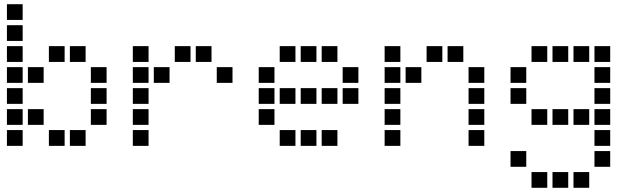

<svg xmlns="http://www.w3.org/2000/svg" viewBox="-20 -708 3040 915"><path d="M14 -688Q13 -688 13 -688Q13 -688 13 -687V-614Q13 -613 13 -613Q13 -613 14 -613H87Q88 -613 88 -613Q88 -613 88 -614V-687Q88 -688 88 -688Q88 -688 87 -688ZM14 -588Q13 -588 13 -588Q13 -588 13 -587V-514Q13 -513 13 -513Q13 -513 14 -513H87Q88 -513 88 -513Q88 -513 88 -514V-587Q88 -588 88 -588Q88 -588 87 -588ZM14 -488Q13 -488 13 -488Q13 -488 13 -487V-414Q13 -413 13 -413Q13 -413 14 -413H87Q88 -413 88 -413Q88 -413 88 -414V-487Q88 -488 88 -488Q88 -488 87 -488ZM214 -488Q213 -488 213 -488Q213 -488 213 -487V-414Q213 -413 213 -413Q213 -413 214 -413H287Q288 -413 288 -413Q288 -413 288 -414V-487Q288 -488 288 -488Q288 -488 287 -488ZM314 -488Q313 -488 313 -488Q313 -488 313 -487V-414Q313 -413 313 -413Q313 -413 314 -413H387Q388 -413 388 -413Q388 -413 388 -414V-487Q388 -488 388 -488Q388 -488 387 -488ZM14 -388Q13 -388 13 -388Q13 -388 13 -387V-314Q13 -313 13 -313Q13 -313 14 -313H87Q88 -313 88 -313Q88 -313 88 -314V-387Q88 -388 88 -388Q88 -388 87 -388ZM114 -388Q113 -388 113 -388Q113 -388 113 -387V-314Q113 -313 113 -313Q113 -313 114 -313H187Q188 -313 188 -313Q188 -313 188 -314V-387Q188 -388 188 -388Q188 -388 187 -388ZM414 -388Q413 -388 413 -388Q413 -388 413 -387V-314Q413 -313 413 -313Q413 -313 414 -313H487Q488 -313 488 -313Q488 -313 488 -314V-387Q488 -388 488 -388Q488 -388 487 -388ZM14 -288Q13 -288 13 -288Q13 -288 13 -287V-214Q13 -213 13 -213Q13 -213 14 -213H87Q88 -213 88 -213Q88 -213 88 -214V-287Q88 -288 88 -288Q88 -288 87 -288ZM414 -288Q413 -288 413 -288Q413 -288 413 -287V-214Q413 -213 413 -213Q413 -213 414 -213H487Q488 -213 488 -213Q488 -213 488 -214V-287Q488 -288 488 -288Q488 -288 487 -288ZM14 -188Q13 -188 13 -188Q13 -188 13 -187V-114Q13 -113 13 -113Q13 -113 14 -113H87Q88 -113 88 -113Q88 -113 88 -114V-187Q88 -188 88 -188Q88 -188 87 -188ZM114 -188Q113 -188 113 -188Q113 -188 113 -187V-114Q113 -113 113 -113Q113 -113 114 -113H187Q188 -113 188 -113Q188 -113 188 -114V-187Q188 -188 188 -188Q188 -188 187 -188ZM414 -188Q413 -188 413 -188Q413 -188 413 -187V-114Q413 -113 413 -113Q413 -113 414 -113H487Q488 -113 488 -113Q488 -113 488 -114V-187Q488 -188 488 -188Q488 -188 487 -188ZM14 -88Q13 -88 13 -88Q13 -88 13 -87V-14Q13 -13 13 -13Q13 -13 14 -13H87Q88 -13 88 -13Q88 -13 88 -14V-87Q88 -88 88 -88Q88 -88 87 -88ZM214 -88Q213 -88 213 -88Q213 -88 213 -87V-14Q213 -13 213 -13Q213 -13 214 -13H287Q288 -13 288 -13Q288 -13 288 -14V-87Q288 -88 288 -88Q288 -88 287 -88ZM314 -88Q313 -88 313 -88Q313 -88 313 -87V-14Q313 -13 313 -13Q313 -13 314 -13H387Q388 -13 388 -13Q388 -13 388 -14V-87Q388 -88 388 -88Q388 -88 387 -88Z M614 -488Q613 -488 613 -488Q613 -488 613 -487V-414Q613 -413 613 -413Q613 -413 614 -413H687Q688 -413 688 -413Q688 -413 688 -414V-487Q688 -488 688 -488Q688 -488 687 -488ZM814 -488Q813 -488 813 -488Q813 -488 813 -487V-414Q813 -413 813 -413Q813 -413 814 -413H887Q888 -413 888 -413Q888 -413 888 -414V-487Q888 -488 888 -488Q888 -488 887 -488ZM914 -488Q913 -488 913 -488Q913 -488 913 -487V-414Q913 -413 913 -413Q913 -413 914 -413H987Q988 -413 988 -413Q988 -413 988 -414V-487Q988 -488 988 -488Q988 -488 987 -488ZM614 -388Q613 -388 613 -388Q613 -388 613 -387V-314Q613 -313 613 -313Q613 -313 614 -313H687Q688 -313 688 -313Q688 -313 688 -314V-387Q688 -388 688 -388Q688 -388 687 -388ZM714 -388Q713 -388 713 -388Q713 -388 713 -387V-314Q713 -313 713 -313Q713 -313 714 -313H787Q788 -313 788 -313Q788 -313 788 -314V-387Q788 -388 788 -388Q788 -388 787 -388ZM1014 -388Q1013 -388 1013 -388Q1013 -388 1013 -387V-314Q1013 -313 1013 -313Q1013 -313 1014 -313H1087Q1088 -313 1088 -313Q1088 -313 1088 -314V-387Q1088 -388 1088 -388Q1088 -388 1087 -388ZM614 -288Q613 -288 613 -288Q613 -288 613 -287V-214Q613 -213 613 -213Q613 -213 614 -213H687Q688 -213 688 -213Q688 -213 688 -214V-287Q688 -288 688 -288Q688 -288 687 -288ZM614 -188Q613 -188 613 -188Q613 -188 613 -187V-114Q613 -113 613 -113Q613 -113 614 -113H687Q688 -113 688 -113Q688 -113 688 -114V-187Q688 -188 688 -188Q688 -188 687 -188ZM614 -88Q613 -88 613 -88Q613 -88 613 -87V-14Q613 -13 613 -13Q613 -13 614 -13H687Q688 -13 688 -13Q688 -13 688 -14V-87Q688 -88 688 -88Q688 -88 687 -88Z M1314 -488Q1313 -488 1313 -488Q1313 -488 1313 -487V-414Q1313 -413 1313 -413Q1313 -413 1314 -413H1387Q1388 -413 1388 -413Q1388 -413 1388 -414V-487Q1388 -488 1388 -488Q1388 -488 1387 -488ZM1414 -488Q1413 -488 1413 -488Q1413 -488 1413 -487V-414Q1413 -413 1413 -413Q1413 -413 1414 -413H1487Q1488 -413 1488 -413Q1488 -413 1488 -414V-487Q1488 -488 1488 -488Q1488 -488 1487 -488ZM1514 -488Q1513 -488 1513 -488Q1513 -488 1513 -487V-414Q1513 -413 1513 -413Q1513 -413 1514 -413H1587Q1588 -413 1588 -413Q1588 -413 1588 -414V-487Q1588 -488 1588 -488Q1588 -488 1587 -488ZM1214 -388Q1213 -388 1213 -388Q1213 -388 1213 -387V-314Q1213 -313 1213 -313Q1213 -313 1214 -313H1287Q1288 -313 1288 -313Q1288 -313 1288 -314V-387Q1288 -388 1288 -388Q1288 -388 1287 -388ZM1614 -388Q1613 -388 1613 -388Q1613 -388 1613 -387V-314Q1613 -313 1613 -313Q1613 -313 1614 -313H1687Q1688 -313 1688 -313Q1688 -313 1688 -314V-387Q1688 -388 1688 -388Q1688 -388 1687 -388ZM1214 -288Q1213 -288 1213 -288Q1213 -288 1213 -287V-214Q1213 -213 1213 -213Q1213 -213 1214 -213H1287Q1288 -213 1288 -213Q1288 -213 1288 -214V-287Q1288 -288 1288 -288Q1288 -288 1287 -288ZM1314 -288Q1313 -288 1313 -288Q1313 -288 1313 -287V-214Q1313 -213 1313 -213Q1313 -213 1314 -213H1387Q1388 -213 1388 -213Q1388 -213 1388 -214V-287Q1388 -288 1388 -288Q1388 -288 1387 -288ZM1414 -288Q1413 -288 1413 -288Q1413 -288 1413 -287V-214Q1413 -213 1413 -213Q1413 -213 1414 -213H1487Q1488 -213 1488 -213Q1488 -213 1488 -214V-287Q1488 -288 1488 -288Q1488 -288 1487 -288ZM1514 -288Q1513 -288 1513 -288Q1513 -288 1513 -287V-214Q1513 -213 1513 -213Q1513 -213 1514 -213H1587Q1588 -213 1588 -213Q1588 -213 1588 -214V-287Q1588 -288 1588 -288Q1588 -288 1587 -288ZM1614 -288Q1613 -288 1613 -288Q1613 -288 1613 -287V-214Q1613 -213 1613 -213Q1613 -213 1614 -213H1687Q1688 -213 1688 -213Q1688 -213 1688 -214V-287Q1688 -288 1688 -288Q1688 -288 1687 -288ZM1214 -188Q1213 -188 1213 -188Q1213 -188 1213 -187V-114Q1213 -113 1213 -113Q1213 -113 1214 -113H1287Q1288 -113 1288 -113Q1288 -113 1288 -114V-187Q1288 -188 1288 -188Q1288 -188 1287 -188ZM1314 -88Q1313 -88 1313 -88Q1313 -88 1313 -87V-14Q1313 -13 1313 -13Q1313 -13 1314 -13H1387Q1388 -13 1388 -13Q1388 -13 1388 -14V-87Q1388 -88 1388 -88Q1388 -88 1387 -88ZM1414 -88Q1413 -88 1413 -88Q1413 -88 1413 -87V-14Q1413 -13 1413 -13Q1413 -13 1414 -13H1487Q1488 -13 1488 -13Q1488 -13 1488 -14V-87Q1488 -88 1488 -88Q1488 -88 1487 -88ZM1514 -88Q1513 -88 1513 -88Q1513 -88 1513 -87V-14Q1513 -13 1513 -13Q1513 -13 1514 -13H1587Q1588 -13 1588 -13Q1588 -13 1588 -14V-87Q1588 -88 1588 -88Q1588 -88 1587 -88Z M1814 -488Q1813 -488 1813 -488Q1813 -488 1813 -487V-414Q1813 -413 1813 -413Q1813 -413 1814 -413H1887Q1888 -413 1888 -413Q1888 -413 1888 -414V-487Q1888 -488 1888 -488Q1888 -488 1887 -488ZM2014 -488Q2013 -488 2013 -488Q2013 -488 2013 -487V-414Q2013 -413 2013 -413Q2013 -413 2014 -413H2087Q2088 -413 2088 -413Q2088 -413 2088 -414V-487Q2088 -488 2088 -488Q2088 -488 2087 -488ZM2114 -488Q2113 -488 2113 -488Q2113 -488 2113 -487V-414Q2113 -413 2113 -413Q2113 -413 2114 -413H2187Q2188 -413 2188 -413Q2188 -413 2188 -414V-487Q2188 -488 2188 -488Q2188 -488 2187 -488ZM1814 -388Q1813 -388 1813 -388Q1813 -388 1813 -387V-314Q1813 -313 1813 -313Q1813 -313 1814 -313H1887Q1888 -313 1888 -313Q1888 -313 1888 -314V-387Q1888 -388 1888 -388Q1888 -388 1887 -388ZM1914 -388Q1913 -388 1913 -388Q1913 -388 1913 -387V-314Q1913 -313 1913 -313Q1913 -313 1914 -313H1987Q1988 -313 1988 -313Q1988 -313 1988 -314V-387Q1988 -388 1988 -388Q1988 -388 1987 -388ZM2214 -388Q2213 -388 2213 -388Q2213 -388 2213 -387V-314Q2213 -313 2213 -313Q2213 -313 2214 -313H2287Q2288 -313 2288 -313Q2288 -313 2288 -314V-387Q2288 -388 2288 -388Q2288 -388 2287 -388ZM1814 -288Q1813 -288 1813 -288Q1813 -288 1813 -287V-214Q1813 -213 1813 -213Q1813 -213 1814 -213H1887Q1888 -213 1888 -213Q1888 -213 1888 -214V-287Q1888 -288 1888 -288Q1888 -288 1887 -288ZM2214 -288Q2213 -288 2213 -288Q2213 -288 2213 -287V-214Q2213 -213 2213 -213Q2213 -213 2214 -213H2287Q2288 -213 2288 -213Q2288 -213 2288 -214V-287Q2288 -288 2288 -288Q2288 -288 2287 -288ZM1814 -188Q1813 -188 1813 -188Q1813 -188 1813 -187V-114Q1813 -113 1813 -113Q1813 -113 1814 -113H1887Q1888 -113 1888 -113Q1888 -113 1888 -114V-187Q1888 -188 1888 -188Q1888 -188 1887 -188ZM2214 -188Q2213 -188 2213 -188Q2213 -188 2213 -187V-114Q2213 -113 2213 -113Q2213 -113 2214 -113H2287Q2288 -113 2288 -113Q2288 -113 2288 -114V-187Q2288 -188 2288 -188Q2288 -188 2287 -188ZM1814 -88Q1813 -88 1813 -88Q1813 -88 1813 -87V-14Q1813 -13 1813 -13Q1813 -13 1814 -13H1887Q1888 -13 1888 -13Q1888 -13 1888 -14V-87Q1888 -88 1888 -88Q1888 -88 1887 -88ZM2214 -88Q2213 -88 2213 -88Q2213 -88 2213 -87V-14Q2213 -13 2213 -13Q2213 -13 2214 -13H2287Q2288 -13 2288 -13Q2288 -13 2288 -14V-87Q2288 -88 2288 -88Q2288 -88 2287 -88Z M2514 -488Q2513 -488 2513 -488Q2513 -488 2513 -487V-414Q2513 -413 2513 -413Q2513 -413 2514 -413H2587Q2588 -413 2588 -413Q2588 -413 2588 -414V-487Q2588 -488 2588 -488Q2588 -488 2587 -488ZM2614 -488Q2613 -488 2613 -488Q2613 -488 2613 -487V-414Q2613 -413 2613 -413Q2613 -413 2614 -413H2687Q2688 -413 2688 -413Q2688 -413 2688 -414V-487Q2688 -488 2688 -488Q2688 -488 2687 -488ZM2714 -488Q2713 -488 2713 -488Q2713 -488 2713 -487V-414Q2713 -413 2713 -413Q2713 -413 2714 -413H2787Q2788 -413 2788 -413Q2788 -413 2788 -414V-487Q2788 -488 2788 -488Q2788 -488 2787 -488ZM2814 -488Q2813 -488 2813 -488Q2813 -488 2813 -487V-414Q2813 -413 2813 -413Q2813 -413 2814 -413H2887Q2888 -413 2888 -413Q2888 -413 2888 -414V-487Q2888 -488 2888 -488Q2888 -488 2887 -488ZM2414 -388Q2413 -388 2413 -388Q2413 -388 2413 -387V-314Q2413 -313 2413 -313Q2413 -313 2414 -313H2487Q2488 -313 2488 -313Q2488 -313 2488 -314V-387Q2488 -388 2488 -388Q2488 -388 2487 -388ZM2814 -388Q2813 -388 2813 -388Q2813 -388 2813 -387V-314Q2813 -313 2813 -313Q2813 -313 2814 -313H2887Q2888 -313 2888 -313Q2888 -313 2888 -314V-387Q2888 -388 2888 -388Q2888 -388 2887 -388ZM2414 -288Q2413 -288 2413 -288Q2413 -288 2413 -287V-214Q2413 -213 2413 -213Q2413 -213 2414 -213H2487Q2488 -213 2488 -213Q2488 -213 2488 -214V-287Q2488 -288 2488 -288Q2488 -288 2487 -288ZM2814 -288Q2813 -288 2813 -288Q2813 -288 2813 -287V-214Q2813 -213 2813 -213Q2813 -213 2814 -213H2887Q2888 -213 2888 -213Q2888 -213 2888 -214V-287Q2888 -288 2888 -288Q2888 -288 2887 -288ZM2514 -188Q2513 -188 2513 -188Q2513 -188 2513 -187V-114Q2513 -113 2513 -113Q2513 -113 2514 -113H2587Q2588 -113 2588 -113Q2588 -113 2588 -114V-187Q2588 -188 2588 -188Q2588 -188 2587 -188ZM2614 -188Q2613 -188 2613 -188Q2613 -188 2613 -187V-114Q2613 -113 2613 -113Q2613 -113 2614 -113H2687Q2688 -113 2688 -113Q2688 -113 2688 -114V-187Q2688 -188 2688 -188Q2688 -188 2687 -188ZM2714 -188Q2713 -188 2713 -188Q2713 -188 2713 -187V-114Q2713 -113 2713 -113Q2713 -113 2714 -113H2787Q2788 -113 2788 -113Q2788 -113 2788 -114V-187Q2788 -188 2788 -188Q2788 -188 2787 -188ZM2814 -188Q2813 -188 2813 -188Q2813 -188 2813 -187V-114Q2813 -113 2813 -113Q2813 -113 2814 -113H2887Q2888 -113 2888 -113Q2888 -113 2888 -114V-187Q2888 -188 2888 -188Q2888 -188 2887 -188ZM2814 -88Q2813 -88 2813 -88Q2813 -88 2813 -87V-14Q2813 -13 2813 -13Q2813 -13 2814 -13H2887Q2888 -13 2888 -13Q2888 -13 2888 -14V-87Q2888 -88 2888 -88Q2888 -88 2887 -88ZM2414 12Q2413 12 2413 12Q2413 12 2413 13V86Q2413 87 2413 87Q2413 87 2414 87H2487Q2488 87 2488 87Q2488 87 2488 86V13Q2488 12 2488 12Q2488 12 2487 12ZM2814 12Q2813 12 2813 12Q2813 12 2813 13V86Q2813 87 2813 87Q2813 87 2814 87H2887Q2888 87 2888 87Q2888 87 2888 86V13Q2888 12 2888 12Q2888 12 2887 12ZM2514 112Q2513 112 2513 112Q2513 112 2513 113V186Q2513 187 2513 187Q2513 187 2514 187H2587Q2588 187 2588 187Q2588 187 2588 186V113Q2588 112 2588 112Q2588 112 2587 112ZM2614 112Q2613 112 2613 112Q2613 112 2613 113V186Q2613 187 2613 187Q2613 187 2614 187H2687Q2688 187 2688 187Q2688 187 2688 186V113Q2688 112 2688 112Q2688 112 2687 112ZM2714 112Q2713 112 2713 112Q2713 112 2713 113V186Q2713 187 2713 187Q2713 187 2714 187H2787Q2788 187 2788 187Q2788 187 2788 186V113Q2788 112 2788 112Q2788 112 2787 112Z"/></svg>

Font: Doto
Style: Bold
Weight: 700
Monospace: yes
Version: Version 1.000